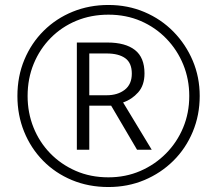

<svg xmlns="http://www.w3.org/2000/svg" viewBox="-20 -743 872 772"><path d="M289 -141V-572H412Q484 -572 522.5 -542Q561 -512 561 -448Q561 -400 535.5 -371.5Q510 -343 475 -331L590 -141H531L427 -318H339V-141ZM409 -360Q453 -360 481.5 -382Q510 -404 510 -447Q510 -490 483.5 -509Q457 -528 409 -528H339V-360ZM416 9Q336 9 269 -19Q202 -47 153 -97Q104 -147 77 -213.5Q50 -280 50 -357Q50 -436 78 -503Q106 -570 156 -619.5Q206 -669 272.5 -696Q339 -723 416 -723Q494 -723 561 -694.5Q628 -666 677.5 -615.5Q727 -565 755 -499Q783 -433 783 -357Q783 -280 755 -213Q727 -146 677 -96.5Q627 -47 560.5 -19Q494 9 416 9ZM416 -30Q485 -30 544 -55.5Q603 -81 647.5 -126Q692 -171 716.5 -230Q741 -289 741 -357Q741 -424 717 -483Q693 -542 649 -587.5Q605 -633 546 -658.5Q487 -684 416 -684Q346 -684 287 -659.5Q228 -635 184 -590.5Q140 -546 115.5 -486.5Q91 -427 91 -357Q91 -290 114.5 -231Q138 -172 181.5 -127Q225 -82 284.5 -56Q344 -30 416 -30Z"/></svg>

Font: Noto Sans Cham Light
Style: Regular
Weight: 300
Version: Version 2.002